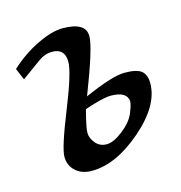

<svg xmlns="http://www.w3.org/2000/svg" viewBox="-85 -465 497 527"><g transform="rotate(-15 163.5 -201.5)"><path d="M154 -203Q235 -239 270 -239Q305 -239 318 -228Q331 -217 331 -193Q331 -130 257 -66Q183 -2 114 -2Q86 -2 68.5 -18Q51 -34 51 -59Q51 -84 90 -181Q129 -278 129 -308Q129 -346 93 -346Q72 -346 53.5 -332.5Q35 -319 19 -307.5Q3 -296 -1 -293L-15 -326Q22 -360 64.5 -380.5Q107 -401 137 -401Q203 -401 203 -361Q203 -329 154 -203ZM265 -160Q262 -188 217 -188Q195 -188 142 -170Q129 -121 129 -106Q129 -91 141 -76.5Q153 -62 172.5 -62Q192 -62 219 -83Q246 -104 255.5 -127Q265 -150 265 -160Z"/></g></svg>

Font: Marck Script
Style: Regular
Weight: 400
Designer: Denis Masharov, Marck Fogel
Foundry: Denis Masharov
Version: Version 1.002